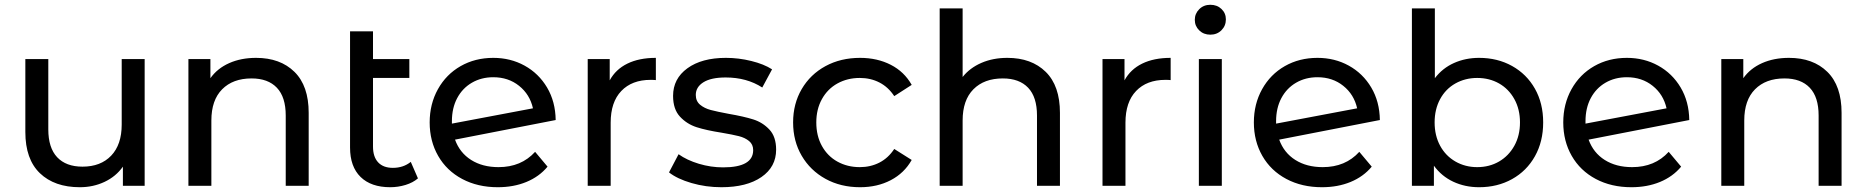

<svg xmlns="http://www.w3.org/2000/svg" viewBox="-20 -777 7809 803"><path d="M585 -530H489V-256C489 -200 474.3 -156.7 445 -126C415.7 -95.3 375.7 -80 325 -80C279 -80 243.7 -93.2 219 -119.5C194.3 -145.8 182 -184.7 182 -236V-530H86V-225C86 -149 106.3 -91.5 147 -52.5C187.7 -13.5 243.3 6 314 6C351.3 6 385.8 -1.5 417.5 -16.5C449.2 -31.5 474.7 -52.7 494 -80V0H585Z M1211.5 -476.5C1171.8 -515.5 1118.3 -535 1051 -535C1009 -535 971.5 -527.7 938.5 -513C905.5 -498.3 879.3 -477.3 860 -450V-530H768V0H864V-273C864 -329.7 879 -373.2 909 -403.5C939 -433.8 980 -449 1032 -449C1078 -449 1113.3 -436 1138 -410C1162.7 -384 1175 -345.3 1175 -294V0H1271V-305C1271 -380.3 1251.2 -437.5 1211.5 -476.5Z M1728 -31 1698 -100C1677.3 -83.3 1652.3 -75 1623 -75C1596.3 -75 1575.8 -82.7 1561.5 -98C1547.2 -113.3 1540 -135.3 1540 -164V-451H1692V-530H1540V-646H1444V-160C1444 -106.7 1458.7 -65.7 1488 -37C1517.3 -8.3 1558.7 6 1612 6C1634 6 1655.3 2.8 1676 -3.5C1696.7 -9.8 1714 -19 1728 -31Z M2218 -142C2179.3 -99.3 2128.3 -78 2065 -78C2020.3 -78 1982.2 -88 1950.5 -108C1918.8 -128 1896.3 -156.3 1883 -193L2304 -275C2303.3 -326.3 2291.3 -371.7 2268 -411C2244.7 -450.3 2213.3 -480.8 2174 -502.5C2134.7 -524.2 2091 -535 2043 -535C1992.3 -535 1946.8 -523.5 1906.5 -500.5C1866.2 -477.5 1834.5 -445.3 1811.5 -404C1788.5 -362.7 1777 -316.3 1777 -265C1777 -213 1788.8 -166.3 1812.5 -125C1836.2 -83.7 1869.7 -51.5 1913 -28.5C1956.3 -5.5 2006 6 2062 6C2106 6 2145.8 -1.3 2181.5 -16C2217.2 -30.7 2246.7 -52 2270 -80ZM1953.5 -431C1979.8 -446.3 2009.7 -454 2043 -454C2085 -454 2121 -442 2151 -418C2181 -394 2200.3 -362.7 2209 -324L1870 -260V-270C1870 -306.7 1877.3 -338.8 1892 -366.5C1906.7 -394.2 1927.2 -415.7 1953.5 -431Z M2604 -511C2571.3 -495 2546.7 -471.7 2530 -441V-530H2438V0H2534V-264C2534 -321.3 2548.8 -365.5 2578.5 -396.5C2608.2 -427.5 2649 -443 2701 -443C2710.3 -443 2717.7 -442.7 2723 -442V-535C2676.3 -535 2636.7 -527 2604 -511Z M2872 -11.5C2912 0.2 2953.7 6 2997 6C3067.7 6 3123.5 -8.2 3164.5 -36.5C3205.5 -64.8 3226 -103 3226 -151C3226 -187 3216.7 -215 3198 -235C3179.3 -255 3156.8 -269.2 3130.5 -277.5C3104.2 -285.8 3069.7 -293.7 3027 -301C2995 -307 2970.2 -312.3 2952.5 -317C2934.8 -321.7 2920 -329 2908 -339C2896 -349 2890 -362.7 2890 -380C2890 -402 2900.7 -419.7 2922 -433C2943.3 -446.3 2974.3 -453 3015 -453C3073.7 -453 3124.7 -439 3168 -411L3209 -487C3186.3 -501.7 3157.3 -513.3 3122 -522C3086.7 -530.7 3051.3 -535 3016 -535C2948.7 -535 2895 -520.5 2855 -491.5C2815 -462.5 2795 -424 2795 -376C2795 -338.7 2804.7 -309.7 2824 -289C2843.3 -268.3 2866.5 -253.7 2893.5 -245C2920.5 -236.3 2955.3 -228.7 2998 -222C3029.3 -216.7 3053.5 -211.8 3070.5 -207.5C3087.5 -203.2 3101.7 -196.3 3113 -187C3124.3 -177.7 3130 -165 3130 -149C3130 -101 3088 -77 3004 -77C2970 -77 2936.3 -82 2903 -92C2869.7 -102 2841.3 -115.3 2818 -132L2778 -56C2800.7 -38 2832 -23.2 2872 -11.5Z M3432.5 -29C3474.8 -5.7 3523 6 3577 6C3625 6 3667.8 -3.8 3705.5 -23.5C3743.2 -43.2 3772.3 -71.3 3793 -108L3720 -154C3703.3 -128.7 3682.7 -109.7 3658 -97C3633.3 -84.3 3606 -78 3576 -78C3541.3 -78 3510.2 -85.7 3482.5 -101C3454.8 -116.3 3433.2 -138.2 3417.5 -166.5C3401.8 -194.8 3394 -227.7 3394 -265C3394 -301.7 3401.8 -334.2 3417.5 -362.5C3433.2 -390.8 3454.8 -412.7 3482.5 -428C3510.2 -443.3 3541.3 -451 3576 -451C3606 -451 3633.3 -444.7 3658 -432C3682.7 -419.3 3703.3 -400.3 3720 -375L3793 -422C3772.3 -458.7 3743.2 -486.7 3705.5 -506C3667.8 -525.3 3625 -535 3577 -535C3523 -535 3474.8 -523.5 3432.5 -500.5C3390.2 -477.5 3357 -445.5 3333 -404.5C3309 -363.5 3297 -317 3297 -265C3297 -213 3309 -166.5 3333 -125.5C3357 -84.5 3390.2 -52.3 3432.5 -29Z M4353.5 -476.5C4313.8 -515.5 4260.3 -535 4193 -535C4153 -535 4116.8 -528 4084.5 -514C4052.2 -500 4026 -480.3 4006 -455V-742H3910V0H4006V-273C4006 -329.7 4021 -373.2 4051 -403.5C4081 -433.8 4122 -449 4174 -449C4220 -449 4255.3 -436 4280 -410C4304.7 -384 4317 -345.3 4317 -294V0H4413V-305C4413 -380.3 4393.2 -437.5 4353.5 -476.5Z M4757 -511C4724.3 -495 4699.7 -471.7 4683 -441V-530H4591V0H4687V-264C4687 -321.3 4701.8 -365.5 4731.5 -396.5C4761.2 -427.5 4802 -443 4854 -443C4863.3 -443 4870.7 -442.7 4876 -442V-535C4829.3 -535 4789.7 -527 4757 -511Z M4994 -530V0H5090V-530ZM4995.5 -650C5007.8 -638 5023.3 -632 5042 -632C5060.7 -632 5076.2 -638.2 5088.5 -650.5C5100.8 -662.8 5107 -678 5107 -696C5107 -713.3 5100.8 -727.8 5088.5 -739.5C5076.2 -751.2 5060.7 -757 5042 -757C5023.3 -757 5007.8 -750.8 4995.5 -738.5C4983.2 -726.2 4977 -711.3 4977 -694C4977 -676.7 4983.2 -662 4995.5 -650Z M5665 -142C5626.3 -99.3 5575.3 -78 5512 -78C5467.3 -78 5429.2 -88 5397.5 -108C5365.8 -128 5343.3 -156.3 5330 -193L5751 -275C5750.3 -326.3 5738.3 -371.7 5715 -411C5691.7 -450.3 5660.3 -480.8 5621 -502.5C5581.7 -524.2 5538 -535 5490 -535C5439.3 -535 5393.8 -523.5 5353.5 -500.5C5313.2 -477.5 5281.5 -445.3 5258.5 -404C5235.5 -362.7 5224 -316.3 5224 -265C5224 -213 5235.8 -166.3 5259.5 -125C5283.2 -83.7 5316.7 -51.5 5360 -28.5C5403.3 -5.5 5453 6 5509 6C5553 6 5592.8 -1.3 5628.5 -16C5664.2 -30.7 5693.7 -52 5717 -80ZM5400.5 -431C5426.8 -446.3 5456.7 -454 5490 -454C5532 -454 5568 -442 5598 -418C5628 -394 5647.3 -362.7 5656 -324L5317 -260V-270C5317 -306.7 5324.3 -338.8 5339 -366.5C5353.7 -394.2 5374.2 -415.7 5400.5 -431Z M6304 -501C6263.3 -523.7 6217.3 -535 6166 -535C6128 -535 6093 -527.8 6061 -513.5C6029 -499.2 6002.3 -478 5981 -450V-742H5885V0H5977V-84C5998.3 -54.7 6025.3 -32.3 6058 -17C6090.7 -1.7 6126.7 6 6166 6C6217.3 6 6263.3 -5.3 6304 -28C6344.7 -50.7 6376.5 -82.5 6399.5 -123.5C6422.5 -164.5 6434 -211.7 6434 -265C6434 -318.3 6422.5 -365.3 6399.5 -406C6376.5 -446.7 6344.7 -478.3 6304 -501ZM6249.5 -101.5C6222.5 -85.8 6192 -78 6158 -78C6124.7 -78 6094.3 -85.8 6067 -101.5C6039.7 -117.2 6018.3 -139.2 6003 -167.5C5987.7 -195.8 5980 -228.3 5980 -265C5980 -301.7 5987.7 -334.2 6003 -362.5C6018.3 -390.8 6039.7 -412.7 6067 -428C6094.3 -443.3 6124.7 -451 6158 -451C6192 -451 6222.5 -443.3 6249.5 -428C6276.5 -412.7 6297.8 -390.8 6313.5 -362.5C6329.2 -334.2 6337 -301.7 6337 -265C6337 -228.3 6329.2 -195.8 6313.5 -167.5C6297.8 -139.2 6276.5 -117.2 6249.5 -101.5Z M6959 -142C6920.3 -99.3 6869.3 -78 6806 -78C6761.3 -78 6723.2 -88 6691.5 -108C6659.8 -128 6637.3 -156.3 6624 -193L7045 -275C7044.3 -326.3 7032.3 -371.7 7009 -411C6985.7 -450.3 6954.3 -480.8 6915 -502.5C6875.7 -524.2 6832 -535 6784 -535C6733.3 -535 6687.8 -523.5 6647.5 -500.5C6607.2 -477.5 6575.5 -445.3 6552.5 -404C6529.5 -362.7 6518 -316.3 6518 -265C6518 -213 6529.8 -166.3 6553.5 -125C6577.2 -83.7 6610.7 -51.5 6654 -28.5C6697.3 -5.5 6747 6 6803 6C6847 6 6886.8 -1.3 6922.5 -16C6958.2 -30.7 6987.7 -52 7011 -80ZM6694.5 -431C6720.8 -446.3 6750.7 -454 6784 -454C6826 -454 6862 -442 6892 -418C6922 -394 6941.3 -362.7 6950 -324L6611 -260V-270C6611 -306.7 6618.3 -338.8 6633 -366.5C6647.7 -394.2 6668.2 -415.7 6694.5 -431Z M7622.5 -476.5C7582.8 -515.5 7529.3 -535 7462 -535C7420 -535 7382.5 -527.7 7349.5 -513C7316.5 -498.3 7290.3 -477.3 7271 -450V-530H7179V0H7275V-273C7275 -329.7 7290 -373.2 7320 -403.5C7350 -433.8 7391 -449 7443 -449C7489 -449 7524.3 -436 7549 -410C7573.7 -384 7586 -345.3 7586 -294V0H7682V-305C7682 -380.3 7662.2 -437.5 7622.5 -476.5Z"/></svg>

Font: ICO Headline
Style: Regular
Weight: 500
Designer: Julieta Ulanovsky
Foundry: Julieta Ulanovsky
Version: Version 7.200